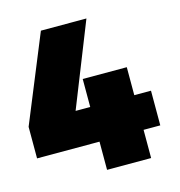

<svg xmlns="http://www.w3.org/2000/svg" viewBox="-115 -794 834 888"><g transform="rotate(-15 302.5 -350.5)"><path d="M580 -301H500V-435H289V-301H219L378 -701H160L-10 -286V-135H289V0H500V-135H580Z"/></g></svg>

Font: Montserrat arm Black
Style: Regular
Weight: 900
Designer: Julieta Ulanovsky
Foundry: Julieta Ulanovsky
Version: Version 6.000;PS 006.000;hotconv 1.0.88;makeotf.lib2.5.64775